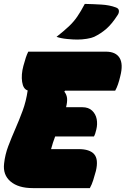

<svg xmlns="http://www.w3.org/2000/svg" viewBox="-24 -965 644 985"><path d="M144 0Q70 0 30 -34Q-10 -68 -3 -126Q2 -172 18.5 -215.5Q35 -259 54.5 -303.5Q74 -348 92 -396.5Q110 -445 118 -501Q95 -508 89.5 -545Q84 -582 96 -627Q103 -653 108.5 -669.5Q114 -686 121 -700H519Q570 -700 589.5 -668Q609 -636 593 -574Q588 -552 581.5 -533Q575 -514 567 -500H310L306 -495Q318 -480 320 -461.5Q322 -443 315 -415H398Q430 -415 448.5 -397.5Q467 -380 472 -354Q477 -328 470 -300Q465 -277 458 -265H259Q253 -249 247.5 -232.5Q242 -216 238 -200H380Q436 -200 459 -174Q482 -148 468 -88Q461 -62 454 -40Q447 -18 437 0ZM411 -945Q455 -944 496.5 -941.5Q538 -939 570 -927Q585 -922 586 -910Q587 -898 579 -887Q550 -842 522 -817.5Q494 -793 459 -776Q446 -770 421.5 -766Q397 -762 373 -762Q351 -762 320 -765Q289 -768 266 -776Q304 -806 329 -829.5Q354 -853 372.5 -880Q391 -907 411 -945Z"/></svg>

Font: Recursive Sn Csl St XBk
Style: Italic
Weight: 1000
Italic angle: -15°
Version: Version 1.085;hotconv 1.1.0;makeotfexe 2.6.0; ttfautohint (v